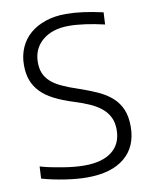

<svg xmlns="http://www.w3.org/2000/svg" viewBox="-86 -818 702 894"><g transform="rotate(-10 265.5 -371.5)"><path d="M254 12Q207 12 148.5 3Q90 -6 41 -20L44 -77Q67 -70 94 -64.5Q121 -59 148.5 -54.5Q176 -50 202 -47.5Q228 -45 251 -45Q336 -45 381.5 -81Q427 -117 427 -184Q427 -218 414.5 -243Q402 -268 379.5 -286.5Q357 -305 325.5 -319Q294 -333 255 -345Q201 -362 163 -381.5Q125 -401 101 -426Q77 -451 65.5 -482Q54 -513 54 -554Q54 -599 70.5 -636.5Q87 -674 117.5 -700Q148 -726 191 -740.5Q234 -755 287 -755Q361 -755 462 -732L459 -675Q412 -686 369 -692Q326 -698 291 -698Q213 -698 166.5 -659Q120 -620 120 -555Q120 -526 129 -504Q138 -482 157.5 -464Q177 -446 209 -431Q241 -416 287 -401Q334 -385 372.5 -367.5Q411 -350 438 -326Q465 -302 479.5 -268.5Q494 -235 494 -187Q494 -92 431.5 -40Q369 12 254 12Z"/></g></svg>

Font: Encode Sans Narrow
Style: Light
Weight: 300
Designer: Pablo Impallari, Andres Torresi
Foundry: Pablo Impallari, Andres Torresi
Version: Version 1.000; ttfautohint (v1.00) -l 8 -r 50 -G 200 -x 14 -